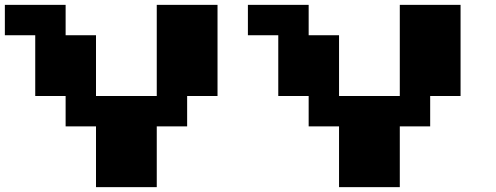

<svg xmlns="http://www.w3.org/2000/svg" viewBox="-20 -770 2040 790"><path d="M375 0V-250H250V-375H125V-625H0V-750H250V-625H375V-375H625V-750H875V-375H750V-250H625V0Z M1375 0V-250H1250V-375H1125V-625H1000V-750H1250V-625H1375V-375H1625V-750H1875V-375H1750V-250H1625V0Z"/></svg>

Font: Press Start 2P
Style: Regular
Weight: 400
Designer: CodeMan38
Foundry: CodeMan38
Version: Version 3.000